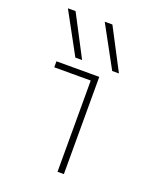

<svg xmlns="http://www.w3.org/2000/svg" viewBox="-146 -877 791 965"><g transform="rotate(20 250.0 -395.0)"><path d="M168 -570 48 -790H89L204 -570ZM365 -570 245 -790H286L401 -570ZM280 0V-488H85V-520H314V0Z"/></g></svg>

Font: M PLUS 1 Code ExtraLight
Style: Regular
Weight: 250
Designer: Coji Morishita
Foundry: UNDERFOREST DESIGN
Version: Version 1.002